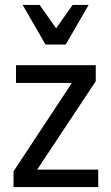

<svg xmlns="http://www.w3.org/2000/svg" viewBox="-20 -760 452 780"><path d="M379 -71V0H35V-64L272 -423H45V-495H369V-430L131 -71ZM340 -740 247 -579H165L72 -740H141L208 -645L275 -740Z"/></svg>

Font: Inria Sans
Style: Regular
Weight: 400
Designer: Black Foundry Team
Foundry: Black Foundry
Version: Version 1.2; ttfautohint (v1.8.3)